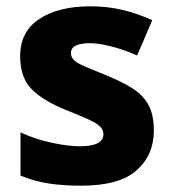

<svg xmlns="http://www.w3.org/2000/svg" viewBox="-20 -579 549 609"><path d="M468 -165Q468 -87 413 -38.5Q358 10 238 10Q180 10 134.5 3Q89 -4 45 -22V-159Q93 -137 145 -126Q197 -115 232 -115Q272 -115 290 -125Q308 -135 308 -153Q308 -167 297.5 -177.5Q287 -188 261 -200Q235 -212 187 -231Q116 -260 80 -296.5Q44 -333 44 -401Q44 -479 105 -519Q166 -559 266 -559Q320 -559 367 -548Q414 -537 463 -515L415 -403Q375 -421 334 -431.5Q293 -442 266 -442Q205 -442 205 -411Q205 -398 214.5 -388.5Q224 -379 249.5 -368Q275 -357 322 -338Q371 -318 403.5 -296.5Q436 -275 452 -244Q468 -213 468 -165Z"/></svg>

Font: Noto Sans Lao Looped ExtraBold
Style: Regular
Weight: 800
Designer: Mark Frömberg, Ben Mitchell
Foundry: The Fontpad Ltd
Version: Version 1.002; ttfautohint (v1.8.4.7-5d5b)